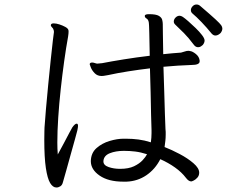

<svg xmlns="http://www.w3.org/2000/svg" viewBox="-20 -815 1040 854"><path d="M961 -668Q957 -664 951 -660.5Q945 -657 938 -657Q929 -657 921 -666Q900 -692 876.5 -716.5Q853 -741 836 -755Q829 -761 829 -770Q829 -779 836.5 -787Q844 -795 854 -795Q863 -795 870 -789Q918 -748 938.5 -729Q959 -710 964 -702.5Q969 -695 969 -688Q969 -678 961 -668ZM528 -7Q462 -7 423 -34Q384 -61 384 -98V-99Q385 -135 409.5 -156.5Q434 -178 467.5 -188Q501 -198 529 -198H541Q569 -198 596 -194.5Q623 -191 651 -182Q654 -203 654 -223V-236Q653 -259 652 -303.5Q651 -348 650 -402.5Q649 -457 647 -511Q597 -505 549.5 -497.5Q502 -490 461 -481Q454 -480 446.5 -478.5Q439 -477 432 -477Q413 -477 401 -489.5Q389 -502 384 -515Q379 -528 379 -529Q379 -534 384 -536Q386 -537 389 -537Q395 -537 402 -534.5Q409 -532 413 -532Q415 -532 423 -533Q431 -534 434 -534Q475 -542 531 -551Q587 -560 646 -567Q645 -626 644 -668Q643 -710 642 -714Q640 -728 632 -732.5Q624 -737 624 -744V-745Q625 -752 643 -752Q674 -752 686.5 -744.5Q699 -737 701.5 -726.5Q704 -716 704 -708Q704 -701 704.5 -664Q705 -627 706 -574Q727 -576 746.5 -578Q766 -580 785 -581Q794 -583 802 -586Q810 -589 819 -589Q821 -589 822.5 -588.5Q824 -588 825 -588Q836 -587 851 -575Q866 -563 868 -546V-542Q868 -526 832 -526Q802 -525 770.5 -523Q739 -521 707 -518Q709 -464 710.5 -408Q712 -352 713.5 -307.5Q715 -263 716 -241Q717 -235 717 -228.5Q717 -222 717 -216Q717 -202 715.5 -188.5Q714 -175 712 -161Q743 -149 779 -130Q815 -111 840.5 -89Q866 -67 866 -47Q866 -34 858 -25Q850 -16 841.5 -12Q833 -8 831 -8Q819 -8 807 -24Q788 -49 758.5 -70Q729 -91 693 -107Q670 -62 631 -35.5Q592 -9 543 -7ZM882 -615Q879 -612 873.5 -608.5Q868 -605 861 -605Q850 -605 842 -616Q818 -648 798.5 -667.5Q779 -687 759 -706Q753 -712 753 -719Q753 -729 761 -737Q769 -745 779 -745Q785 -745 793 -740Q802 -734 817.5 -720.5Q833 -707 850 -690.5Q867 -674 878.5 -659Q890 -644 890 -635Q890 -625 882 -615ZM237 -128Q250 -151 263.5 -177Q277 -203 288 -223.5Q299 -244 302 -249Q307 -256 312 -260.5Q317 -265 321 -265Q327 -265 327 -255Q327 -249 324 -235Q322 -226 313.5 -196Q305 -166 294.5 -128Q284 -90 274.5 -56Q265 -22 260 -5Q257 8 248.5 13.5Q240 19 231 19Q215 19 203 -1Q191 -21 184 -67.5Q177 -114 177 -193Q177 -216 177.5 -231.5Q178 -247 178 -248Q180 -280 184.5 -331Q189 -382 194.5 -439Q200 -496 205.5 -547.5Q211 -599 215 -634Q219 -669 220 -673Q220 -680 216 -688Q214 -691 210 -695Q206 -699 206 -703Q206 -704 206.5 -704.5Q207 -705 207 -706Q209 -711 219 -711Q230 -711 244 -706.5Q258 -702 270 -695.5Q282 -689 284 -682Q285 -680 285 -674Q285 -670 284.5 -665Q284 -660 283 -653Q274 -604 265.5 -543Q257 -482 250 -417.5Q243 -353 239 -292Q235 -231 235 -181Q235 -167 235.5 -153.5Q236 -140 237 -128ZM440 -97Q440 -80 463 -72Q486 -64 514 -64Q552 -64 576 -75.5Q600 -87 614 -102Q628 -117 634 -129Q606 -138 581.5 -141Q557 -144 531 -144Q495 -144 468.5 -133.5Q442 -123 440 -99Z"/></svg>

Font: Moon Stars Kai HW
Style: Regular
Weight: 400
Designer: GuiWonder
Version: Version 1.101